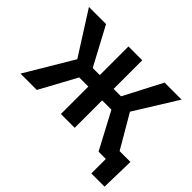

<svg xmlns="http://www.w3.org/2000/svg" viewBox="-179 -1017 1462 1462"><g transform="rotate(45 552.0 -286.0)"><path d="M608.6 -727.5V0H460V-727.5ZM24.9 0 253.2 -383.3 34.5 -727.5H218.8L383.6 -419.1H688.5L849.2 -727.5H1032.2L819.3 -384.5L1043.7 0H865.5L708.6 -295.4H361.6L200.8 0ZM943.8 156.2V0H901.7V-116.4H1092.6L1086 156.2Z"/></g></svg>

Font: Adwaita Sans
Style: Regular
Weight: 400
Designer: Rasmus Andersson
Foundry: rsms
Version: Version 4.001;git-9221beed3